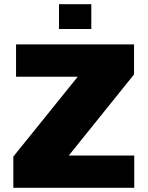

<svg xmlns="http://www.w3.org/2000/svg" viewBox="-20 -901 708 921"><path d="M44 0V-150L353 -533H57V-688H623V-544L310 -155H624V0ZM263 -762V-881H418V-762Z"/></svg>

Font: Saira SemiExpanded ExtraBold
Style: Regular
Weight: 800
Width: 6
Designer: Hector Gatti with collaboration of the Omnibus-Type team
Foundry: Omnibus-Type
Version: Version 1.101